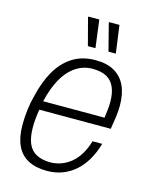

<svg xmlns="http://www.w3.org/2000/svg" viewBox="-111 -797 701 883"><g transform="rotate(15 239.0 -355.5)"><path d="M198 12Q144 12 107.5 -7.5Q71 -27 53 -66.5Q35 -106 35 -165Q35 -200 39.5 -236.5Q44 -273 53 -306Q69 -375 98.5 -427Q128 -479 174 -508.5Q220 -538 284 -538Q339 -538 374.5 -517Q410 -496 427.5 -457.5Q445 -419 445 -364Q445 -338 441 -309Q437 -280 432 -251H92Q88 -228 86 -207Q84 -186 84 -167Q84 -118 97 -88Q110 -58 137 -44Q164 -30 202 -30Q228 -30 252.5 -38.5Q277 -47 299 -64.5Q321 -82 338 -109.5Q355 -137 366 -174H412Q399 -129 378.5 -94.5Q358 -60 331 -36.5Q304 -13 270.5 -0.5Q237 12 198 12ZM99 -293H391Q394 -314 396 -333Q398 -352 398 -370Q398 -411 385.5 -439.5Q373 -468 347.5 -482Q322 -496 280 -496Q236 -496 199.5 -471Q163 -446 138 -400.5Q113 -355 99 -293ZM330 -591 297 -720 298 -723H347L365 -591ZM232 -591 198 -720 200 -723H251L268 -591Z"/></g></svg>

Font: Archivo SemiCondensed Thin
Style: Italic
Weight: 250
Width: 4
Italic angle: -10°
Designer: Hector Gatti
Foundry: Omnibus-Type
Version: Version 2.001